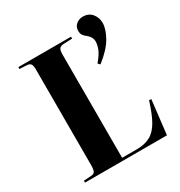

<svg xmlns="http://www.w3.org/2000/svg" viewBox="-184 -922 987 1051"><g transform="rotate(-30 309.5 -396.5)"><path d="M48 0V-12L94 -15Q113 -16 119 -27Q125 -38 125 -69V-671Q125 -695 118.5 -705Q112 -715 91 -716L48 -718V-730H381V-718L329 -716Q307 -715 299.5 -705Q292 -695 292 -668V-16H385Q435 -16 469.5 -34.5Q504 -53 529 -96.5Q554 -140 577 -215H591L566 0ZM445 -518 433 -530Q466 -569 475.5 -595Q485 -621 485 -641Q485 -669 456 -692Q446 -699 438.5 -709.5Q431 -720 431 -738Q431 -763 449 -778Q467 -793 491 -793Q528 -793 548.5 -768Q569 -743 569 -709Q569 -671 541 -621Q513 -571 445 -518Z"/></g></svg>

Font: Literata 72pt
Style: Bold
Weight: 700
Designer: Latin by Veronika Burian and Jose Scaglione. Greek by Irene Vlachou. Cyrillic by Vera Evstafieva.
Foundry: TypeTogether
Version: Version 3.002